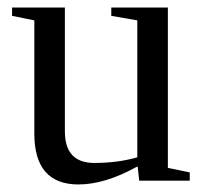

<svg xmlns="http://www.w3.org/2000/svg" viewBox="-20 -479 540 509"><path d="M345 -37H343Q258 10 188 10Q71 10 71 -125V-425L12 -437V-459H152V-131Q152 -47 230 -47Q292 -47 344 -62V-425L275 -437V-459H425V-34L483 -22V0H349Z"/></svg>

Font: Libra Serif Modern
Style: Regular
Weight: 400
Designer: Stefan Peev, Context Ltd
Foundry: Stefan Peev, Context Ltd
Version: Version 1.000